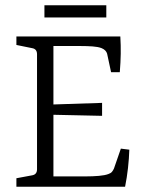

<svg xmlns="http://www.w3.org/2000/svg" viewBox="-20 -706 545 726"><path d="M400 -433 385 -503Q381 -517 364 -524Q351 -529 330 -530.5Q309 -532 283 -532H182V-311L366 -317V-268L182 -272V-39H305Q331 -39 354 -41Q377 -43 390 -48Q399 -51 403.5 -56.5Q408 -62 411 -69L437 -144L469 -140Q468 -107 464 -71Q460 -35 453 0H42V-32L101 -43Q120 -46 120 -66V-501Q120 -521 101 -524L42 -536V-568H435Q437 -535 436.5 -502.5Q436 -470 433 -433ZM148 -686H382V-640H148Z"/></svg>

Font: Rasa Light
Style: Regular
Weight: 300
Designer: Anna Giedrys (Yrsa+Rasa design), David Brezina (Yrsa art-direction, Rasa art-direction, design)
Foundry: Rosetta Type Foundry
Version: Version 2.004